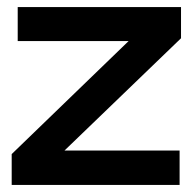

<svg xmlns="http://www.w3.org/2000/svg" viewBox="-20 -522 554 542"><path d="M491 -414V-502H30V-406H343L13 -87V0H487V-97H162Z"/></svg>

Font: Geom Medium
Style: Bold
Weight: 500
Version: Version 1.102